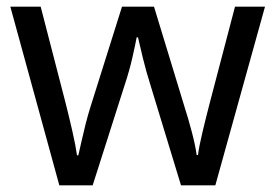

<svg xmlns="http://www.w3.org/2000/svg" viewBox="-20 -557 826 576"><path d="M431 -303Q418 -344 408.5 -383.5Q399 -423 394 -445H390Q386 -423 377 -383.5Q368 -344 354 -302L258 -1H158L11 -537H102L176 -251Q187 -208 197 -164Q207 -120 211 -91H215Q219 -108 224.5 -133Q230 -158 237 -185.5Q244 -213 251 -235L346 -537H442L534 -235Q545 -201 555.5 -161Q566 -121 570 -92H574Q577 -117 587.5 -161Q598 -205 610 -251L685 -537H775L626 -1H523Z"/></svg>

Font: Noto Sans Tifinagh Tawellemmet
Style: Regular
Weight: 400
Designer: JamraPatel
Foundry: JamraPatel LLC
Version: Version 2.006; ttfautohint (v1.8.4.7-5d5b)